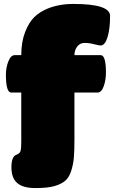

<svg xmlns="http://www.w3.org/2000/svg" viewBox="-20 -800 599 975"><path d="M63 -14Q80 -20 84 -32.5Q88 -45 88 -80V-330H37Q10 -330 10 -421Q10 -457 22.5 -488.5Q35 -520 55 -520H88Q88 -587 107.5 -637Q127 -687 154.5 -713.5Q182 -740 221 -756Q279 -780 353 -780Q539 -780 539 -719Q539 -653 526 -611Q513 -569 491 -569Q482 -569 457.5 -575.5Q433 -582 409.5 -582Q386 -582 372 -563.5Q358 -545 358 -520H491Q518 -520 518 -432Q518 -393 506.5 -361.5Q495 -330 476 -330H358V-90Q358 -33 355 1Q352 35 341.5 68Q331 101 311 118Q291 135 256.5 145Q222 155 159.5 155Q97 155 67.5 129.5Q38 104 38 49.5Q38 -5 63 -14Z"/></svg>

Font: Titan One
Style: Regular
Weight: 400
Designer: Rodrigo Fuenzalida
Foundry: Rodrigo Fuenzalida
Version: Version 1.001